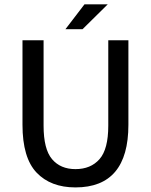

<svg xmlns="http://www.w3.org/2000/svg" viewBox="-20 -838 685 871"><path d="M177.7 -655.3V-268.1Q177.7 -161.1 216.1 -116Q254.4 -70.8 322.3 -70.8Q391.6 -70.8 431.4 -116Q471.2 -161.1 471.2 -268.1V-655.3H562.5V-272Q562.5 12.2 322.3 12.2Q210 12.2 146 -54.9Q82 -122.1 82 -272V-655.3ZM276.9 -705.6 363.3 -818.4H468.8L354.5 -705.6Z"/></svg>

Font: Varta SemiBold
Style: Regular
Weight: 600
Designer: Joana Correia, Viktoriya Grabowska, Eben Sorkin
Foundry: Sorkin Type
Version: Version 1.003; ttfautohint (v1.3) -l 8 -r 24 -G 200 -x 12 -H